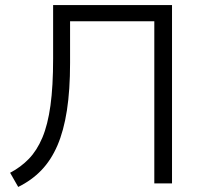

<svg xmlns="http://www.w3.org/2000/svg" viewBox="-20 -725 813 759"><path d="M52 14 20 -42Q62 -64 94 -97Q126 -130 147.5 -181Q169 -232 179.5 -308Q190 -384 190 -493V-705H660V0H590V-641H257V-476Q257 -369 244.5 -288.5Q232 -208 207 -150Q182 -92 143.5 -52Q105 -12 52 14Z"/></svg>

Font: Nunito Sans 7pt Light
Style: Regular
Weight: 300
Designer: Vernon Adams
Foundry: Vernon Adams
Version: Version 3.101;gftools[0.9.27]